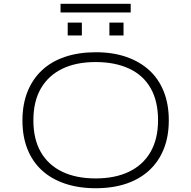

<svg xmlns="http://www.w3.org/2000/svg" viewBox="-20 -990 1014 1018"><path d="M487 8Q397 8 324.5 -16.5Q252 -41 202 -87Q152 -133 125.5 -199.5Q99 -266 99 -351Q99 -436 125.5 -503Q152 -570 202 -617Q252 -664 324.5 -688.5Q397 -713 488 -713Q579 -713 650.5 -688Q722 -663 772 -617Q822 -571 848.5 -504Q875 -437 875 -352Q875 -267 848.5 -200.5Q822 -134 772 -87.5Q722 -41 650.5 -16.5Q579 8 487 8ZM487 -44Q590 -44 664 -79.5Q738 -115 778 -184Q818 -253 818 -353Q818 -453 779 -522Q740 -591 665 -626Q590 -661 487 -661Q384 -661 310.5 -625.5Q237 -590 197 -521.5Q157 -453 157 -352Q157 -252 196.5 -183.5Q236 -115 310 -79.5Q384 -44 487 -44ZM301 -924V-970H673V-924ZM339 -802V-870H414V-802ZM560 -802V-870H635V-802Z"/></svg>

Font: Nunito Sans 7pt Expanded ExtraLight
Style: Regular
Weight: 250
Width: 7
Designer: Vernon Adams
Foundry: Vernon Adams
Version: Version 3.101;gftools[0.9.27]